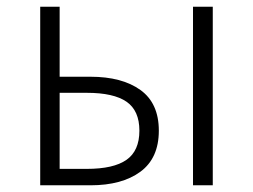

<svg xmlns="http://www.w3.org/2000/svg" viewBox="-20 -553 754 573"><path d="M100 -533H158V-324H250Q344 -324 399 -284.5Q454 -245 454 -163Q454 -81 399 -40.5Q344 0 250 0H100ZM239 -49Q319 -49 357.5 -76Q396 -103 396 -163Q396 -223 357.5 -249.5Q319 -276 239 -276H158V-49ZM556 -533H615V0H556Z"/></svg>

Font: SpoqaHanSansJP-Light
Style: Regular
Weight: 300
Designer: [Source Han Sans]
Ryoko NISHIZUKA  (kana & ideographs); Paul D. Hunt (Latin, Greek & Cyrillic); Wenlong ZHANG  (bopomofo
Foundry: Spoqa (http://bi.spoqa.com)
Version: Version 1.002.20150607